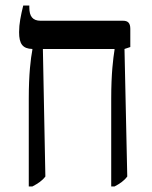

<svg xmlns="http://www.w3.org/2000/svg" viewBox="-20 -667 548 694"><path d="M84 7H97C116 -3 132 -13 144 -29L135 -490H394V-487C389 -455 382 -402 382 -311V7H394C413 -3 428 -13 440 -29L430 -490L451 -497V-563C451 -584 442 -592 425 -592H127C98 -592 86 -608 86 -640V-647H64C55 -610 49 -581 49 -551C49 -508 62 -491 97 -490V-487C91 -455 84 -400 84 -310Z"/></svg>

Font: Noto Serif Hebrew Condensed Medium
Style: Regular
Weight: 500
Width: 3
Designer: Monotype Design Team
Foundry: Monotype Imaging Inc.
Version: Version 2.004